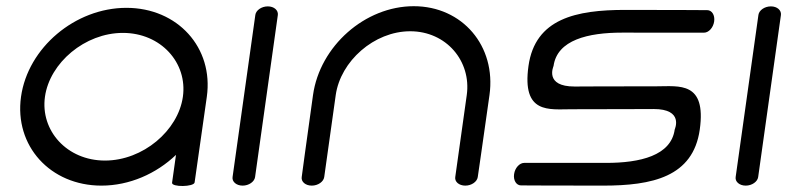

<svg xmlns="http://www.w3.org/2000/svg" viewBox="-20 -611 2626 632"><path d="M620.6 -10.5 660.8 -292.6C683.5 -454.1 564.7 -585.2 396.1 -585.2C227.6 -585.2 71.9 -454.1 49.2 -292.6C26.5 -131.1 145.3 0 313.9 0C406.1 0 494.4 -39.2 559.3 -101.2C555 -70.6 550.7 -40.1 546.4 -9.5C544.3 5.5 618.5 4.5 620.6 -10.5ZM128 -292.6C143.6 -404.1 259.4 -502.7 384.5 -502.7C509.7 -502.7 597.7 -404.1 582 -292.6C566.4 -181.1 450.6 -82.5 325.5 -82.5C200.3 -82.5 112.3 -181.1 128 -292.6Z M894.6 -562C896.3 -577 882.4 -590 861.5 -590C840.6 -590 822.6 -577 820.5 -562C820.3 -561.8 745.5 -28 745.5 -28C743.4 -13.2 757.7 0 778.6 0C799.5 0 817.4 -13 819.6 -28Z M1552.6 -28C1552.6 -28 1568.5 -136.5 1591.2 -298C1613.9 -459.5 1502 -590.6 1341.9 -590.6C1181.7 -590.6 1033 -459.5 1010.3 -298C987.6 -136.5 973.1 -28 973.1 -28C970.9 -13 985.3 0 1006.2 0C1027.1 0 1045 -13 1047.2 -28C1047.2 -28 1069.4 -186.5 1085.1 -298C1100.8 -409.5 1211.4 -508.1 1330.3 -508.1C1449.2 -508.1 1532.1 -409.5 1516.4 -298C1500.8 -186.5 1478.5 -28 1478.5 -28C1476.3 -13 1490.7 0 1511.6 0C1532.5 0 1550.4 -13 1552.6 -28Z M2141.8 -326.9C1980.3 -326.9 1871.7 -326.2 1871.7 -326.2C1771.2 -326 1801.8 -392 1802.1 -393.9C1814.2 -479.8 1916.1 -503.6 2027.6 -503.6C2139.2 -503.6 2297.6 -503.5 2297.6 -503.5C2312.6 -503.5 2327.9 -519.7 2330.8 -540.6C2333.8 -561.5 2323 -577.6 2308 -577.6C2308 -577.6 2199.6 -578.4 2038.1 -578.4C1876.6 -578.4 1741.6 -550 1719.6 -393.9C1697.3 -234.8 1787.7 -251.4 1861.2 -251.4C2022.7 -251.4 2130.8 -252.3 2131.3 -252.1C2231.8 -252.3 2201.2 -186.4 2200.9 -184.5C2188.8 -98.6 2086.9 -74.8 1975.4 -74.8C1863.8 -74.8 1705.4 -74.8 1705.4 -74.8C1690.4 -74.8 1675.1 -58.7 1672.2 -37.8C1669.2 -16.9 1680 -0.7 1695 -0.7C1695 -0.7 1803.4 0 1964.9 0C2126.4 0 2261.4 -28.3 2283.4 -184.5C2305.7 -343.6 2215.3 -326.9 2141.8 -326.9Z M2550.6 -562C2552.3 -577 2538.4 -590 2517.5 -590C2496.6 -590 2478.6 -577 2476.5 -562C2476.3 -561.8 2401.5 -28 2401.5 -28C2399.4 -13.2 2413.7 0 2434.6 0C2455.5 0 2473.4 -13 2475.6 -28Z"/></svg>

Font: Hi.
Style: Regular
Weight: 400
Designer: Mew Too, Robert Jablonski
Foundry: Cannot Into Space Fonts
Version: Version 1.996